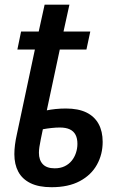

<svg xmlns="http://www.w3.org/2000/svg" viewBox="-20 -779 506 809"><path d="M197.3 9.8Q143.1 9.8 108.4 -7.3Q73.7 -24.4 57.1 -55.4Q40.5 -86.4 40.5 -129.4Q40.5 -148.4 43.2 -169.4Q45.9 -190.4 50.8 -211.9L127 -570.3H53.2L68.8 -646H143.1L168 -759.3H272.5L247.6 -646H360.4L344.2 -570.3H231.9L177.2 -314Q192.9 -317.4 214.1 -319.6Q235.4 -321.8 257.8 -321.8Q309.6 -321.8 343.8 -305.2Q377.9 -288.6 395.3 -257.1Q412.6 -225.6 412.6 -181.2Q412.6 -128.4 388.4 -85Q364.3 -41.5 316.4 -15.9Q268.6 9.8 197.3 9.8ZM210.4 -69.8Q234.4 -69.8 252.2 -78.4Q270 -86.9 282 -101.6Q293.9 -116.2 300 -134.8Q306.2 -153.3 306.2 -172.9Q306.2 -195.8 298.3 -210.9Q290.5 -226.1 274.2 -233.9Q257.8 -241.7 231.9 -241.7Q215.8 -241.7 197.3 -239.7Q178.7 -237.8 160.6 -234.4Q155.8 -210.9 151.9 -192.4Q147.9 -173.8 146 -159.9Q144 -146 144 -135.3Q144 -104.5 160.4 -87.2Q176.8 -69.8 210.4 -69.8Z"/></svg>

Font: Open Sans SemiCondensed SemiBold
Style: Italic
Weight: 600
Width: 4
Italic angle: -12°
Designer: Monotype Design Team
Foundry: Monotype Imaging Inc.
Version: Version 3.000